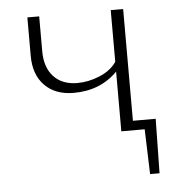

<svg xmlns="http://www.w3.org/2000/svg" viewBox="-45 -452 590 647"><g transform="rotate(-5 250.0 -129.0)"><path d="M472 -32 469 152H437L432 0H353V-202Q295 -143 205 -143Q143 -143 107 -179.5Q71 -216 71 -280V-410H111V-292Q111 -237 140 -206Q169 -175 220 -175Q257 -175 295 -190.5Q333 -206 353 -235V-410H395V-32Z"/></g></svg>

Font: EauTestInfant Light
Style: Regular
Weight: 300
Designer: Christian Thalmann (Catharsis Fonts)
Version: Version 0.001;PS 000.001;hotconv 1.0.88;makeotf.lib2.5.64775